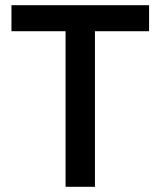

<svg xmlns="http://www.w3.org/2000/svg" viewBox="-20 -718 617 738"><path d="M345 -598V0H232V-598H24V-698H553V-598Z"/></svg>

Font: IBM Plex Sans Hebrew Medm
Style: Regular
Weight: 500
Designer: Mike Abbink, Paul van der Laan, Pieter van Rosmalen, Yanek Iontef
Foundry: Bold Monday
Version: Version 1.3